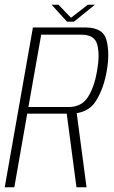

<svg xmlns="http://www.w3.org/2000/svg" viewBox="-36 -791 482 811"><path d="M-16 0H24.5L79 -311H260Q336 -311 369.2 -364.5Q402.5 -418 415 -492Q428 -565.5 414.2 -620.2Q400.5 -675 324.5 -675H103ZM287 0H329.5L286 -328.5L244.5 -321ZM84 -339 138 -644.5H308.5Q364.5 -644.5 375.2 -601.2Q386 -558 374 -491.5Q363 -425.5 336.2 -382.2Q309.5 -339 254.5 -339ZM247 -699.5H276.5L365 -771H335L264 -716L211 -771H182Z"/></svg>

Font: Anybody SemiCondensed ExtraLight
Style: Italic
Weight: 250
Width: 4
Italic angle: -10°
Version: Version 1.113;gftools[0.9.25]